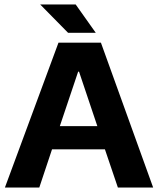

<svg xmlns="http://www.w3.org/2000/svg" viewBox="-20 -840 708 860"><path d="M666 0 432 -649H242L2 0H156L213 -171H450L508 0ZM416 -275H248L330 -519H334ZM409 -693 319 -820H160L285 -693Z"/></svg>

Font: Play
Style: Bold
Weight: 700
Designer: Jonas Hecksher
Foundry: Jonas Hecksher, Playtypeª, e-types AS
Version: Version 1.002